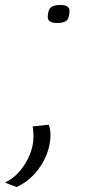

<svg xmlns="http://www.w3.org/2000/svg" viewBox="-76 -556 345 776"><path d="M56 -45 121 -52Q128 -33 128 -9Q128 30 111.5 71Q95 112 64 146.5Q33 181 -9 200L-56 182Q-21 165 4 135.5Q29 106 43.5 71Q58 36 59 4Q60 -22 56 -45ZM117 -489Q118 -517 130 -526.5Q142 -536 168 -536Q206 -536 205 -510Q204 -481 192 -472Q180 -463 154 -463Q116 -463 117 -489Z"/></svg>

Font: Georama ExtraExtended Light
Style: Italic
Weight: 300
Width: 8
Italic angle: -9°
Designer: Jean-Baptiste Levee
Foundry: Production Type
Version: Version 1.000